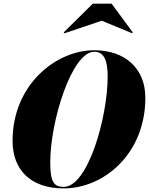

<svg xmlns="http://www.w3.org/2000/svg" viewBox="-20 -1040 830 1070"><path d="M547 -924.5 715.5 -855 720 -859.5 602 -1019.5H497L335 -859.5L339.5 -854.5ZM335 10C558 10 790 -182 790 -495C790 -658 678 -760 505 -760C292 -760 50 -568 50 -255C50 -92 152 10 335 10ZM505 -751.5C559 -751.5 580 -705 580 -615C580 -383 469 1.5 335 1.5C281 1.5 260 -25 260 -135C260 -367 381 -751.5 505 -751.5Z"/></svg>

Font: Bodoni* 24pt Fatface
Style: Italic
Weight: 900
Italic angle: -13°
Version: Version 2.3